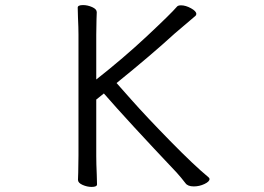

<svg xmlns="http://www.w3.org/2000/svg" viewBox="-20 -725 1040 756"><path d="M287 -657 286 -695Q286 -705 307 -705Q325 -705 343 -697Q361 -689 361 -677Q361 -661 360 -649L359 -588V-412Q466 -496 559.5 -583.5Q653 -671 677 -699Q681 -704 693 -704Q711 -704 732 -692.5Q753 -681 753 -670Q753 -665 749 -662L729 -645Q687 -610 669 -594Q575 -508 439 -398Q440 -397 497.5 -332Q555 -267 649.5 -170.5Q744 -74 801 -27Q805 -24 805 -20Q805 -10 785 -0.5Q765 9 743 9Q719 9 710 -4Q694 -25 676 -45Q482 -250 389 -357L359 -333V-111Q359 -81 361 -37L362 1Q362 11 341 11Q323 11 305 3Q287 -5 287 -17Q287 -33 288 -45L289 -112V-589Q289 -615 287 -657Z"/></svg>

Font: Iansui 0.93
Style: Regular
Weight: 400
Designer: But Ko / Fontworks Inc.
Foundry: zi-hi.com / Fontworks Inc.
Version: Version 0.931